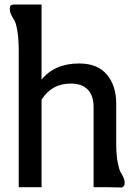

<svg xmlns="http://www.w3.org/2000/svg" viewBox="-20 -820 585 841"><path d="M489 -182Q490 -136 496 -106Q502 -76 508.5 -65.5Q515 -55 520.5 -43Q526 -31 526 -18Q526 -8 521 -3.5Q516 1 513 1Q510 1 501 1L450 0H390V-351Q390 -401 364.5 -427.5Q339 -454 290 -454Q206 -454 162 -383V0H62V-596Q62 -650 56 -685Q50 -720 42.5 -731.5Q35 -743 29 -755.5Q23 -768 23 -781Q23 -788 24.5 -792.5Q26 -797 31.5 -798.5Q37 -800 38 -800Q39 -800 47 -800H162V-471Q219 -542 327 -542Q407 -542 448 -493.5Q489 -445 489 -367Z"/></svg>

Font: Coupeur_Texte
Style: Regular
Weight: 400
Designer: Léa Rolland
Version: Version 1.000;PS 001.000;hotconv 1.0.88;makeotf.lib2.5.64775